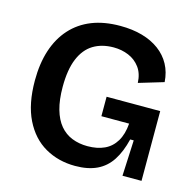

<svg xmlns="http://www.w3.org/2000/svg" viewBox="-101 -778 915 896"><g transform="rotate(15 356.5 -330.0)"><path d="M337 13Q256 13 191.5 -24Q127 -61 90 -136Q53 -211 53 -324Q53 -406 74 -470.5Q95 -535 136 -580.5Q177 -626 236 -649.5Q295 -673 373 -673Q432 -673 479.5 -659.5Q527 -646 562 -620Q597 -594 617 -557Q637 -520 640 -473L520 -437Q518 -482 496.5 -511Q475 -540 441.5 -554Q408 -568 369 -568Q312 -568 271 -543Q230 -518 208 -465Q186 -412 186 -329Q186 -266 199 -220.5Q212 -175 236 -146.5Q260 -118 294 -104.5Q328 -91 369 -91Q416 -91 450.5 -107Q485 -123 505.5 -157Q526 -191 530 -243H396V-337H655V-223V0H563L571 -173H554Q539 -111 512 -69.5Q485 -28 442 -7.5Q399 13 337 13Z"/></g></svg>

Font: Bricolage Grotesque 96pt ExtraBold SemiBold
Style: Regular
Weight: 600
Version: Version 1.001;gftools[0.9.33.dev8+g029e19f]